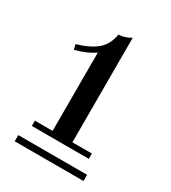

<svg xmlns="http://www.w3.org/2000/svg" viewBox="-119 -727 500 563"><g transform="rotate(30 131.0 -445.0)"><path d="M99 -309V-574Q73 -556 34 -546L30 -563Q72 -575 95.5 -594.5Q119 -614 125 -650Q147 -651 166 -663V-309H232V-291H39V-309ZM18 -227V-248H251V-227Z"/></g></svg>

Font: Elsie Swash Caps
Style: Regular
Weight: 400
Designer: Alejandro Inler
Foundry: Alejandro Inler
Version: 1.001